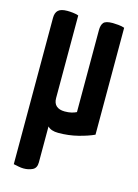

<svg xmlns="http://www.w3.org/2000/svg" viewBox="-109 -567 593 824"><g transform="rotate(15 187.5 -155.0)"><path d="M79 196Q68 196 56 193.5Q44 191 34 189V-461Q34 -484 46 -495Q58 -506 86 -506Q97 -506 111 -504.5Q125 -503 136 -499V-132Q136 -109 149 -97.5Q162 -86 186 -86Q203 -86 215.5 -89Q228 -92 238 -97V-461Q238 -484 247.5 -495Q257 -506 288 -506Q298 -506 313.5 -504.5Q329 -503 340 -499V-24Q312 -11 270.5 -0.5Q229 10 183 10Q151 10 136 -6V154Q136 179 118.5 187.5Q101 196 79 196Z"/></g></svg>

Font: Yanone Kaffeesatz SemiBold
Style: Regular
Weight: 600
Designer: Yanone (Cyrillic: Daniel Pouzeot, Huerta Tipografica, and Cyreal)
Foundry: Yanone
Version: Version 2.003